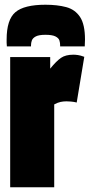

<svg xmlns="http://www.w3.org/2000/svg" viewBox="-20 -791 379 811"><path d="M192 -550V-501Q218 -533 237.5 -546.5Q257 -560 290 -560Q298 -560 309 -558.5Q320 -557 336 -551L304 -358Q292 -361 280 -362Q268 -363 261 -363Q248 -363 236 -360.5Q224 -358 209 -350V0H23V-550ZM172 -771Q222 -771 259.5 -761Q297 -751 318 -719.5Q339 -688 339 -624Q339 -618 338.5 -610.5Q338 -603 338 -595H234Q234 -598 234 -600Q234 -610 231 -620Q228 -630 214.5 -637Q201 -644 172 -644Q144 -644 131 -637Q118 -630 114.5 -620Q111 -610 111 -600Q111 -598 111 -595H9Q8 -603 8 -610.5Q8 -618 8 -624Q8 -708 45 -739.5Q82 -771 172 -771Z"/></svg>

Font: Georama Condensed Black
Style: Regular
Weight: 900
Width: 3
Designer: Jean-Baptiste Levee
Foundry: Production Type
Version: Version 1.000